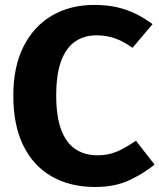

<svg xmlns="http://www.w3.org/2000/svg" viewBox="-20 -730 637 767"><path d="M355.4 -710.3Q407.5 -710.3 447.5 -701.1Q487.4 -691.8 521.8 -675Q556.2 -658.1 589.4 -633.6L509.5 -539Q487 -555.1 464.7 -566.1Q442.4 -577.1 418.2 -582.9Q394.1 -588.8 365.1 -588.8Q316.2 -588.8 280 -564Q243.9 -539.2 224.2 -486.3Q204.6 -433.4 204.6 -348.1Q204.6 -265.3 224.2 -212.4Q243.7 -159.5 280.8 -134.6Q317.9 -109.7 368.5 -109.7Q401.5 -109.7 426.7 -117.3Q451.9 -125 475.2 -138.2Q498.6 -151.3 523.2 -167.7L597.4 -72.5Q555.5 -37.9 497.4 -10.4Q439.3 17 359.8 17Q260.6 17 186.9 -25Q113.2 -66.9 73.2 -148.3Q33.2 -229.6 33.2 -348.1Q33.2 -464.5 74.6 -545.4Q115.9 -626.2 188.5 -668.3Q261.2 -710.3 355.4 -710.3Z"/></svg>

Font: Fira Sans Variable
Style: Regular
Weight: 400
Designer: Carrois Corporate & Edenspiekermann AG
Foundry: Carrois Corporate GbR & Edenspiekermann AG
Version: Version 4.202